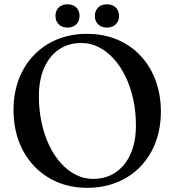

<svg xmlns="http://www.w3.org/2000/svg" viewBox="-20 -878 833 916"><path d="M394.5 -716.5Q474 -716.5 539 -689.2Q604 -662 650.5 -612.2Q697 -562.5 722.2 -494.8Q747.5 -427 747.5 -345.5Q747.5 -266 722.5 -199.5Q697.5 -133 651 -84.2Q604.5 -35.5 539.5 -8.8Q474.5 18 396 18Q317.5 18 253 -9.5Q188.5 -37 141.8 -86.8Q95 -136.5 69.8 -204.2Q44.5 -272 44.5 -353.5Q44.5 -433 69.5 -499.2Q94.5 -565.5 141 -614.2Q187.5 -663 252 -689.8Q316.5 -716.5 394.5 -716.5ZM628.5 -280.5Q628.5 -346.5 615.2 -405.8Q602 -465 578.2 -513.8Q554.5 -562.5 522 -598.2Q489.5 -634 450.5 -653.5Q411.5 -673 368 -673Q307.5 -673 262 -642.5Q216.5 -612 191 -555Q165.5 -498 165.5 -418Q165.5 -352 178.5 -292.5Q191.5 -233 215 -184Q238.5 -135 270.8 -99.2Q303 -63.5 342 -44Q381 -24.5 424 -24.5Q485.5 -24.5 531.2 -55.2Q577 -86 602.8 -143.2Q628.5 -200.5 628.5 -280.5ZM302 -746.5Q276 -746.5 260.2 -762Q244.5 -777.5 244.5 -802Q244.5 -827 260.2 -842.2Q276 -857.5 302 -857.5Q328.5 -857.5 344 -842.2Q359.5 -827 359.5 -802Q359.5 -777.5 344 -762Q328.5 -746.5 302 -746.5ZM490 -746.5Q464 -746.5 448.2 -762Q432.5 -777.5 432.5 -802Q432.5 -826.5 448.2 -842Q464 -857.5 490 -857.5Q516.5 -857.5 532.2 -842.2Q548 -827 548 -802Q548 -777.5 532.2 -762Q516.5 -746.5 490 -746.5Z"/></svg>

Font: Fraunces 17pt
Style: Regular
Weight: 400
Version: Version 1.000;[b76b70a41]